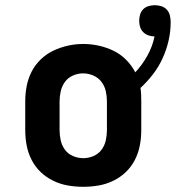

<svg xmlns="http://www.w3.org/2000/svg" viewBox="-20 -710 676 738"><path d="M300 8Q270 8 241 3Q212 -2 185 -15Q158 -28 136.5 -48.5Q115 -69 101.5 -95.5Q88 -122 82.5 -151Q77 -180 77 -210V-320Q77 -350 82.5 -379Q88 -408 101.5 -434.5Q115 -461 137 -482Q159 -503 185.5 -515.5Q212 -528 241 -534.5Q270 -541 300 -541Q330 -541 359.5 -534.5Q389 -528 416 -515Q443 -502 464.5 -480.5Q486 -459 500 -432Q527 -461 546.5 -496Q566 -531 574 -570Q562 -570 550.5 -574Q539 -578 530.5 -586.5Q522 -595 518.5 -606.5Q515 -618 515 -630Q515 -642 518.5 -654Q522 -666 530.5 -674.5Q539 -683 551 -686.5Q563 -690 575 -690Q588 -690 600.5 -686Q613 -682 621.5 -672.5Q630 -663 633 -650.5Q636 -638 636 -625Q636 -589 628 -554Q620 -519 605 -486Q590 -453 568 -424.5Q546 -396 520 -372Q522 -359 522.5 -346Q523 -333 523 -320V-210Q523 -180 517.5 -151Q512 -122 498.5 -95.5Q485 -69 463.5 -48.5Q442 -28 415 -15Q388 -2 359 3Q330 8 300 8ZM300 -102Q320 -102 339 -110Q358 -118 370 -134Q382 -150 386.5 -170Q391 -190 391 -210V-320Q391 -340 386.5 -360Q382 -380 369.5 -396Q357 -412 338 -420Q319 -428 299 -428Q279 -428 260 -419.5Q241 -411 229.5 -395Q218 -379 213.5 -359.5Q209 -340 209 -320V-210Q209 -190 213.5 -170Q218 -150 230 -134Q242 -118 261 -110Q280 -102 300 -102Z"/></svg>

Font: Iosevka Slab XBdEx
Style: Regular
Weight: 800
Width: 7
Monospace: yes
Designer: Belleve Invis
Foundry: Belleve Invis
Version: Version 11.1.0; ttfautohint (v1.8.3)